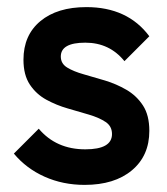

<svg xmlns="http://www.w3.org/2000/svg" viewBox="-20 -510 470 540"><path d="M218 10Q157 10 105.5 -13Q54 -36 19 -78L89 -148Q138 -90 220 -90Q295 -90 295 -133Q295 -155 277 -167Q259 -179 230.5 -187.5Q202 -196 170.5 -205Q139 -214 110.5 -229.5Q82 -245 64 -272Q46 -299 46 -342Q46 -411 93.5 -450.5Q141 -490 223 -490Q339 -490 400 -408L330 -338Q288 -390 220 -390Q151 -390 151 -351Q151 -331 169 -320Q187 -309 215.5 -301Q244 -293 275.5 -283.5Q307 -274 335.5 -257.5Q364 -241 382 -213.5Q400 -186 400 -142Q400 -72 351 -31Q302 10 218 10Z"/></svg>

Font: Outfit Medium
Style: Regular
Weight: 500
Designer: Rodrigo Fuenzalida
Foundry: fragTYPE
Version: Version 1.100; ttfautohint (v1.8.4.7-5d5b);gftools[0.9.27]